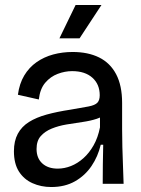

<svg xmlns="http://www.w3.org/2000/svg" viewBox="-20 -739 567 772"><path d="M186 13Q145 13 110.5 -2.5Q76 -18 56 -49.5Q36 -81 36 -131Q36 -172 51.5 -201Q67 -230 96.5 -248.5Q126 -267 168 -278.5Q210 -290 263 -298Q311 -306 336.5 -311Q362 -316 371.5 -326Q381 -336 381 -356Q381 -400 351.5 -426.5Q322 -453 270 -453Q241 -453 212 -442Q183 -431 162 -406.5Q141 -382 136 -339L52 -358Q58 -403 77.5 -435.5Q97 -468 127 -489Q157 -510 194 -520Q231 -530 272 -530Q334 -530 378.5 -508Q423 -486 447 -440.5Q471 -395 471 -325V-220Q471 -185 472 -147.5Q473 -110 474.5 -72.5Q476 -35 477 0H393Q393 -39 393.5 -77.5Q394 -116 395 -157H385Q374 -110 348 -71.5Q322 -33 281.5 -10Q241 13 186 13ZM212 -61Q239 -61 265.5 -71.5Q292 -82 315.5 -103Q339 -124 356.5 -155Q374 -186 382 -227V-283L409 -286Q395 -270 369.5 -261.5Q344 -253 312 -248.5Q280 -244 247.5 -238.5Q215 -233 188 -222Q161 -211 144 -192Q127 -173 127 -140Q127 -103 150 -82Q173 -61 212 -61ZM300 -585H219L284 -719H388Z"/></svg>

Font: Bricolage Grotesque 60pt
Style: Regular
Weight: 400
Version: Version 1.001;gftools[0.9.33.dev8+g029e19f]